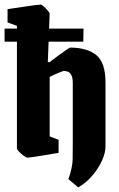

<svg xmlns="http://www.w3.org/2000/svg" viewBox="-23 -678 520 839"><path d="M10 -580V-638Q10 -638 30 -641Q50 -644 77 -648Q104 -652 127 -655Q150 -658 155 -658Q159 -658 168 -650Q177 -642 185.5 -632Q194 -622 194 -619L186 -407L193 -406Q209 -418 229 -433Q249 -448 265 -459Q281 -470 284 -470Q357 -470 397.5 -437.5Q438 -405 438 -317V-38Q438 -11 423.5 22Q409 55 382.5 87Q356 119 319 141L276 105Q294 53 294.5 17.5Q295 -18 295 -58V-315Q295 -340 288 -351.5Q281 -363 271.5 -365.5Q262 -368 257 -368Q253 -368 241 -363Q229 -358 215 -352Q201 -346 194 -342V-82L233 -67V-10Q233 -10 214 -7Q195 -4 169.5 0.5Q144 5 122.5 8Q101 11 96 11Q92 11 81 3Q70 -5 60.5 -15Q51 -25 51 -29V-565ZM-3 -496V-553H342L341 -496Z"/></svg>

Font: Grenze Gotisch ExtraBold
Style: Regular
Weight: 800
Designer: Renata Polastri
Foundry: Omnibus-Type
Version: Version 1.001